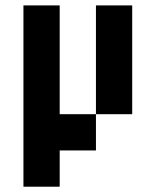

<svg xmlns="http://www.w3.org/2000/svg" viewBox="-20 -704 587 724"><path d="M341.8 -683.6H478.5V-273.4H341.8ZM68.4 -683.6H205.1V-273.4H341.8V-136.7H205.1V0H68.4Z"/></svg>

Font: DatCub
Style: Bold
Weight: 700
Designer: GGBot
Version: 1.00